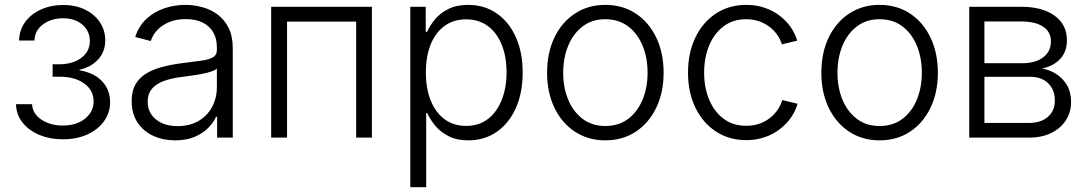

<svg xmlns="http://www.w3.org/2000/svg" viewBox="-20 -567 4484 791"><path d="M239.3 6.8Q185.1 6.8 141.6 -11.5Q98.1 -29.8 72.5 -62.5Q46.9 -95.2 45.9 -137.7H112.3Q113.8 -99.1 150.1 -74.5Q186.5 -49.8 238.8 -49.8Q295.4 -49.8 330.6 -78.4Q365.7 -106.9 365.7 -149.4Q365.7 -194.8 327.1 -222.9Q288.6 -251 224.6 -251H196.8V-302.2H224.6Q278.8 -302.2 314.5 -328.4Q350.1 -354.5 350.1 -397.9Q350.1 -439 319.6 -465.3Q289.1 -491.7 239.7 -491.7Q191.4 -491.7 157.2 -466.6Q123 -441.4 122.1 -399.9H58.6Q59.6 -443.4 83.7 -476.3Q107.9 -509.3 148.9 -527.8Q189.9 -546.4 240.7 -546.4Q292.5 -546.4 331.5 -526.9Q370.6 -507.3 392.1 -474.4Q413.6 -441.4 413.6 -400.9Q413.6 -353.5 384 -321.8Q354.5 -290 307.6 -279.8V-277.3Q368.2 -267.1 400.9 -231.9Q433.6 -196.8 433.6 -146Q433.6 -102.1 408.4 -67.4Q383.3 -32.7 339.6 -12.9Q295.9 6.8 239.3 6.8Z M701.7 11.2Q652.3 11.2 611.6 -7.3Q570.8 -25.9 546.6 -62.3Q522.5 -98.6 522.5 -150.9Q522.5 -191.4 537.8 -218.8Q553.2 -246.1 581.3 -263.4Q609.4 -280.8 647.7 -291Q686 -301.3 732.4 -307.1Q778.3 -313 809.6 -317.1Q840.8 -321.3 857.2 -330.8Q873.5 -340.3 873.5 -360.4V-372.1Q873.5 -408.2 858.4 -434.1Q843.3 -460 814.7 -474.1Q786.1 -488.3 745.1 -488.3Q706.1 -488.3 676.5 -475.8Q647 -463.4 627.9 -443.1Q608.9 -422.9 601.1 -397.9L537.1 -414.6Q551.8 -460 583 -489Q614.3 -518.1 656.2 -532.5Q698.2 -546.9 744.1 -546.9Q778.3 -546.9 813 -537.6Q847.7 -528.3 876 -507.6Q904.3 -486.8 921.6 -452.4Q939 -418 939 -367.7V0H874.5V-85.9H870.1Q858.9 -61 836.4 -38.8Q814 -16.6 780.5 -2.7Q747.1 11.2 701.7 11.2ZM711.4 -47.4Q761.7 -47.4 798.1 -68.8Q834.5 -90.3 854 -127Q873.5 -163.6 873.5 -207.5V-284.2Q866.7 -277.8 850.8 -272.5Q835 -267.1 814.2 -262.9Q793.5 -258.8 772 -255.9Q750.5 -252.9 731.9 -250.5Q687 -245.1 654.8 -233.2Q622.6 -221.2 605.5 -200.7Q588.4 -180.2 588.4 -147.9Q588.4 -116.2 604.5 -93.8Q620.6 -71.3 648.4 -59.3Q676.3 -47.4 711.4 -47.4Z M1512.2 -539.1V0H1447.3V-478H1162.6V0H1097.2V-539.1Z M1670.4 204.1V-539.1H1733.9V-436H1739.7Q1751.5 -462.9 1772.9 -488.3Q1794.4 -513.7 1827.9 -530.3Q1861.3 -546.9 1908.7 -546.9Q1975.6 -546.9 2026.1 -512Q2076.7 -477.1 2105 -414.3Q2133.3 -351.6 2133.3 -268.6Q2133.3 -184.6 2105.2 -121.8Q2077.1 -59.1 2026.6 -23.9Q1976.1 11.2 1909.2 11.2Q1862.3 11.2 1828.9 -5.6Q1795.4 -22.5 1773.9 -48.1Q1752.4 -73.7 1740.2 -101.1H1735.8V204.1ZM1900.4 -48.3Q1953.1 -48.3 1990.2 -76.9Q2027.3 -105.5 2047.1 -155.5Q2066.9 -205.6 2066.9 -269Q2066.9 -332.5 2047.4 -381.8Q2027.8 -431.2 1990.5 -459.2Q1953.1 -487.3 1900.4 -487.3Q1848.1 -487.3 1810.8 -459.7Q1773.4 -432.1 1753.9 -382.8Q1734.4 -333.5 1734.4 -269Q1734.4 -204.1 1753.9 -154.3Q1773.4 -104.5 1810.8 -76.4Q1848.1 -48.3 1900.4 -48.3Z M2473.6 11.2Q2403.3 11.2 2349.1 -24.2Q2294.9 -59.6 2264.4 -122.6Q2233.9 -185.5 2233.9 -267.1Q2233.9 -350.1 2264.4 -413.1Q2294.9 -476.1 2349.1 -511.5Q2403.3 -546.9 2473.6 -546.9Q2544.9 -546.9 2598.9 -511.5Q2652.8 -476.1 2683.3 -412.8Q2713.9 -349.6 2713.9 -267.1Q2713.9 -185.5 2683.3 -122.6Q2652.8 -59.6 2598.9 -24.2Q2544.9 11.2 2473.6 11.2ZM2473.6 -47.9Q2529.3 -47.9 2568.1 -77.4Q2606.9 -106.9 2627.4 -156.7Q2647.9 -206.5 2647.9 -267.1Q2647.9 -328.6 2627.4 -378.7Q2606.9 -428.7 2567.9 -458.3Q2528.8 -487.8 2473.6 -487.8Q2418.9 -487.8 2380.1 -458Q2341.3 -428.2 2320.8 -378.4Q2300.3 -328.6 2300.3 -267.1Q2300.3 -206.1 2320.8 -156.5Q2341.3 -106.9 2380.1 -77.4Q2418.9 -47.9 2473.6 -47.9Z M3054.2 10.3Q2983.9 10.3 2929.7 -25.1Q2875.5 -60.5 2845 -123.3Q2814.5 -186 2814.5 -267.6Q2814.5 -350.1 2845 -413.1Q2875.5 -476.1 2929.7 -511.5Q2983.9 -546.9 3054.2 -546.9Q3096.2 -546.9 3131.1 -534.7Q3166 -522.5 3193.1 -501.5Q3220.2 -480.5 3238.3 -454.1Q3256.3 -427.7 3264.2 -399.4L3201.2 -384.3Q3196.3 -401.9 3184.3 -420.2Q3172.4 -438.5 3153.8 -453.6Q3135.3 -468.8 3110.4 -478.3Q3085.4 -487.8 3054.2 -487.8Q2999.5 -487.8 2960.7 -458.3Q2921.9 -428.7 2901.4 -379.2Q2880.9 -329.6 2880.9 -267.6Q2880.9 -206.5 2901.4 -157Q2921.9 -107.4 2960.7 -78.1Q2999.5 -48.8 3054.2 -48.8Q3085.9 -48.8 3111.3 -58.3Q3136.7 -67.9 3155.3 -83.5Q3173.8 -99.1 3185.8 -117.9Q3197.8 -136.7 3202.6 -154.8L3265.6 -139.6Q3258.3 -111.3 3240 -84.5Q3221.7 -57.6 3194.3 -36.1Q3167 -14.6 3131.6 -2.2Q3096.2 10.3 3054.2 10.3Z M3603.5 11.2Q3533.2 11.2 3479 -24.2Q3424.8 -59.6 3394.3 -122.6Q3363.8 -185.5 3363.8 -267.1Q3363.8 -350.1 3394.3 -413.1Q3424.8 -476.1 3479 -511.5Q3533.2 -546.9 3603.5 -546.9Q3674.8 -546.9 3728.8 -511.5Q3782.7 -476.1 3813.2 -412.8Q3843.8 -349.6 3843.8 -267.1Q3843.8 -185.5 3813.2 -122.6Q3782.7 -59.6 3728.8 -24.2Q3674.8 11.2 3603.5 11.2ZM3603.5 -47.9Q3659.2 -47.9 3698 -77.4Q3736.8 -106.9 3757.3 -156.7Q3777.8 -206.5 3777.8 -267.1Q3777.8 -328.6 3757.3 -378.7Q3736.8 -428.7 3697.8 -458.3Q3658.7 -487.8 3603.5 -487.8Q3548.8 -487.8 3510 -458Q3471.2 -428.2 3450.7 -378.4Q3430.2 -328.6 3430.2 -267.1Q3430.2 -206.1 3450.7 -156.5Q3471.2 -106.9 3510 -77.4Q3548.8 -47.9 3603.5 -47.9Z M3973.1 0V-539.1H4187Q4274.4 -539.1 4325 -502.2Q4375.5 -465.3 4375.5 -401.4Q4375.5 -354 4347.9 -324.5Q4320.3 -294.9 4273.4 -284.7Q4305.7 -278.8 4332.5 -261.5Q4359.4 -244.1 4376 -215.6Q4392.6 -187 4392.6 -147.5Q4392.6 -104.5 4371.1 -71.3Q4349.6 -38.1 4310.8 -19Q4272 0 4218.8 0ZM4035.6 -60.5H4218.8Q4268.1 -60.5 4296.9 -85.4Q4325.7 -110.4 4325.7 -152.3Q4325.7 -197.3 4298.3 -223.9Q4271 -250.5 4225.6 -250.5H4035.6ZM4035.6 -306.6H4191.4Q4246.1 -306.6 4277.8 -330.8Q4309.6 -355 4309.6 -396.5Q4309.6 -436 4277.3 -457.3Q4245.1 -478.5 4187 -478.5H4035.6Z"/></svg>

Font: Inter 18pt Light
Style: Regular
Weight: 300
Designer: Rasmus Andersson
Foundry: rsms
Version: Version 4.001;git-66647c0bb